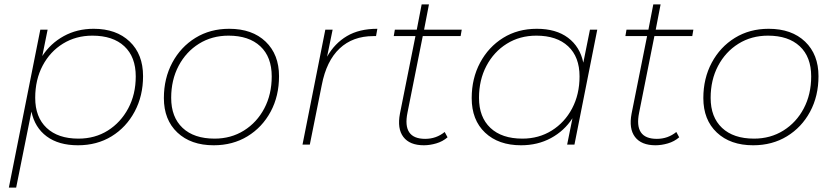

<svg xmlns="http://www.w3.org/2000/svg" viewBox="-20 -653 3763 867"><path d="M332 3Q245 3 191 -37Q137 -77 122 -149L53 194H20L162 -519H195L171 -400Q208 -457 268 -490Q328 -523 403 -523Q505 -523 565.5 -465.5Q626 -408 626 -309Q626 -220 588 -149Q550 -78 484 -37.5Q418 3 332 3ZM334 -27Q409 -27 467 -63.5Q525 -100 559 -163.5Q593 -227 593 -308Q593 -396 541.5 -444Q490 -492 397 -492Q323 -492 264.5 -456Q206 -420 172.5 -356.5Q139 -293 139 -211Q139 -124 190.5 -75.5Q242 -27 334 -27Z M945 3Q842 3 781 -54.5Q720 -112 720 -210Q720 -299 758 -370Q796 -441 862.5 -482Q929 -523 1015 -523Q1119 -523 1179.5 -465Q1240 -407 1240 -309Q1240 -219 1202 -148.5Q1164 -78 1097.5 -37.5Q1031 3 945 3ZM949 -27Q1023 -27 1081.5 -63.5Q1140 -100 1173.5 -163.5Q1207 -227 1207 -308Q1207 -396 1155.5 -444Q1104 -492 1012 -492Q937 -492 878.5 -455.5Q820 -419 786.5 -355.5Q753 -292 753 -211Q753 -124 804.5 -75.5Q856 -27 949 -27Z M1346 0 1449 -519H1482L1457 -397Q1491 -457 1546.5 -490Q1602 -523 1684 -523L1678 -490Q1675 -490 1672 -490Q1669 -490 1666 -490Q1573 -490 1513.5 -434Q1454 -378 1433 -269L1379 0Z M1894 3Q1830 3 1801.5 -34.5Q1773 -72 1786 -140L1856 -490H1758L1763 -519H1862L1884 -633H1917L1895 -519H2065L2060 -490H1889L1820 -144Q1796 -26 1900 -26Q1950 -26 1988 -57L2001 -33Q1979 -14 1950 -5.5Q1921 3 1894 3Z M2333 3Q2231 3 2170.5 -54Q2110 -111 2110 -210Q2110 -299 2148 -370Q2186 -441 2252 -482Q2318 -523 2404 -523Q2491 -523 2545 -482.5Q2599 -442 2614 -370L2644 -519H2677L2574 0H2541L2565 -119Q2528 -62 2468 -29.5Q2408 3 2333 3ZM2339 -27Q2413 -27 2471.5 -63.5Q2530 -100 2563.5 -163.5Q2597 -227 2597 -308Q2597 -396 2545.5 -444Q2494 -492 2402 -492Q2327 -492 2268.5 -455.5Q2210 -419 2176.5 -355.5Q2143 -292 2143 -211Q2143 -124 2194.5 -75.5Q2246 -27 2339 -27Z M2940 3Q2876 3 2847.5 -34.5Q2819 -72 2832 -140L2902 -490H2804L2809 -519H2908L2930 -633H2963L2941 -519H3111L3106 -490H2935L2866 -144Q2842 -26 2946 -26Q2996 -26 3034 -57L3047 -33Q3025 -14 2996 -5.5Q2967 3 2940 3Z M3381 3Q3278 3 3217 -54.5Q3156 -112 3156 -210Q3156 -299 3194 -370Q3232 -441 3298.5 -482Q3365 -523 3451 -523Q3555 -523 3615.5 -465Q3676 -407 3676 -309Q3676 -219 3638 -148.5Q3600 -78 3533.5 -37.5Q3467 3 3381 3ZM3385 -27Q3459 -27 3517.5 -63.5Q3576 -100 3609.5 -163.5Q3643 -227 3643 -308Q3643 -396 3591.5 -444Q3540 -492 3448 -492Q3373 -492 3314.5 -455.5Q3256 -419 3222.5 -355.5Q3189 -292 3189 -211Q3189 -124 3240.5 -75.5Q3292 -27 3385 -27Z"/></svg>

Font: Montserrat ExtraLight
Style: Italic
Weight: 200
Italic angle: -11.3°
Designer: Julieta Ulanovsky
Foundry: Julieta Ulanovsky
Version: Version 9.000; ttfautohint (v1.8.4.7-5d5b)